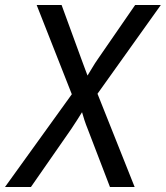

<svg xmlns="http://www.w3.org/2000/svg" viewBox="-24 -750 665 770"><path d="M-4 0 264 -372 123 -730H223L302 -514Q308 -497 315.5 -477.5Q323 -458 327 -447Q334 -458 345.5 -477.5Q357 -497 369 -514L518 -730H621L367 -374L516 0H417L328 -232Q321 -249 314.5 -268.5Q308 -288 305 -300Q298 -288 285.5 -269Q273 -250 262 -233L100 0Z"/></svg>

Font: NKDuy Mono
Style: Italic
Weight: 400
Italic angle: -9°
Monospace: yes
Designer: NKDuy
Foundry: NKDuy
Version: Version 2.251; ttfautohint (v1.8.4.7-5d5b)